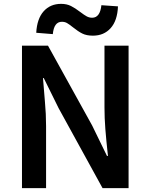

<svg xmlns="http://www.w3.org/2000/svg" viewBox="-20 -976 782 996"><path d="M94 -739H229L458 -325L535 -167H540Q531 -249 526.5 -306.5Q522 -364 522 -419V-739H647V0H512L284 -415L207 -571H203L213 -449Q219 -385 219 -322V0H94ZM359 -834Q339 -850 327.5 -856.5Q316 -863 301 -863Q260 -863 254 -799L168 -806Q172 -879 206.5 -917.5Q241 -956 297 -956Q326 -956 348 -945Q370 -934 396 -914Q417 -898 430 -891Q443 -884 458 -884Q499 -884 506 -949L592 -943Q589 -869 554 -830Q519 -791 462 -791Q429 -791 407 -802Q385 -813 359 -834Z"/></svg>

Font: Merged Yaku Han JP SemiBold
Style: Regular
Weight: 600
Designer: Ryoko NISHIZUKA 西塚涼子 (kana, bopomofo & ideographs); Paul D. Hunt (Latin, Greek & Cyrillic); Sandoll Communications 산돌커뮤니
Foundry: Adobe
Version: Version 2.004